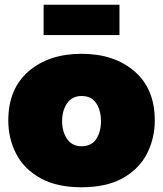

<svg xmlns="http://www.w3.org/2000/svg" viewBox="-20 -782 688 810"><path d="M324 8Q220 8 152 -29.5Q81 -69 48 -133.5Q15 -198 15 -274Q15 -407 100.5 -481Q186 -555 324 -555Q462 -555 547.5 -481Q633 -407 633 -274Q633 -199 600.5 -134.5Q568 -70 496.5 -29.5Q427.5 8 324 8ZM484 -634H164V-762H484ZM324 -165Q366 -165 386 -195.5Q406 -226 406 -271Q406 -316 386 -346.5Q366 -377 324 -377Q284 -377 263 -346.2Q242 -315.5 242 -271Q242 -226.5 263 -195.8Q284 -165 324 -165Z"/></svg>

Font: Argentum Novus Black
Style: Regular
Weight: 900
Designer: Julieta Ulanovsky (font) & Cristiano Sobral (main changes)
Foundry: Julieta Ulanovsky (font) & Cristiano Sobral (main changes)
Version: Version 3.00;November 27, 2020;FontCreator 13.0.0.2655 64-bi